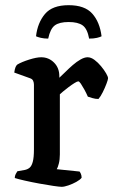

<svg xmlns="http://www.w3.org/2000/svg" viewBox="-20 -721 445 741"><path d="M218 0Q210 0 186 -3.5Q162 -7 132 -12.5Q102 -18 75.5 -24Q49 -30 37 -34Q37 -42 40.5 -49Q44 -56 47 -60L75 -65Q86 -67 94 -73.5Q102 -80 106.5 -96.5Q111 -113 111 -145V-394Q111 -402 108 -409Q105 -416 96 -419L35 -441Q37 -455 40 -462Q43 -469 47 -472Q64 -482 92.5 -491Q121 -500 139 -500Q168 -500 188.5 -479.5Q209 -459 209 -427V-421Q219 -430 232.5 -443.5Q246 -457 261 -470Q276 -483 291 -491.5Q306 -500 318 -500Q331 -500 344.5 -490Q358 -480 370 -465.5Q382 -451 389.5 -438Q397 -425 397 -419Q397 -414 391 -398Q385 -382 376.5 -365Q368 -348 360 -339Q348 -339 336.5 -342.5Q325 -346 319 -348Q313 -362 305.5 -375.5Q298 -389 292 -398Q286 -407 282 -407Q278 -407 267.5 -400.5Q257 -394 245 -385Q233 -376 223.5 -368Q214 -360 211 -357V-125Q211 -105 207 -89.5Q203 -74 199 -68L287 -59Q289 -57 292 -50.5Q295 -44 295 -35Q289 -27 274.5 -19Q260 -11 244 -5.5Q228 0 218 0ZM245 -701Q307 -701 336 -668.5Q365 -636 372 -581Q367 -578 354.5 -575Q342 -572 324 -572Q317 -610 299 -623Q281 -636 245 -636Q209 -636 191.5 -623Q174 -610 166 -572Q150 -572 137.5 -575Q125 -578 119 -581Q125 -633 153.5 -667Q182 -701 245 -701Z"/></svg>

Font: Texturina Medium
Style: Regular
Weight: 500
Designer: Guillermo Torres Carreño
Foundry: Omnibus-Type
Version: Version 1.003